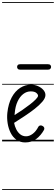

<svg xmlns="http://www.w3.org/2000/svg" viewBox="-25 -1349 534 1832"><path d="M216 10Q167.5 10 132.8 -14.8Q98 -39.5 77 -80.8Q56 -122 48 -172Q40 -222 45 -272Q54.5 -360 86.8 -419.8Q119 -479.5 167 -510.2Q215 -541 270.5 -541Q306.5 -541 338 -527Q369.5 -513 389 -490.5Q408.5 -468 408.5 -442Q408.5 -413.5 379.8 -379.5Q351 -345.5 305.5 -310Q260 -274.5 208 -240.2Q156 -206 109.5 -176.5Q115.5 -144.5 130.2 -115Q145 -85.5 168.5 -67Q192 -48.5 224 -48.5Q255.5 -48.5 287.2 -72.2Q319 -96 341 -139.5Q346 -149 357.5 -151.8Q369 -154.5 381.5 -147Q394 -140.5 397 -129.5Q400 -118.5 394.5 -109Q366 -58 322.2 -24Q278.5 10 216 10ZM114 -251Q149.5 -273 188.5 -299.8Q227.5 -326.5 261.5 -353Q295.5 -379.5 316.8 -401.5Q338 -423.5 338 -435.5Q338 -449 321 -463Q304 -477 267.5 -477Q230 -477 197.5 -452.5Q165 -428 143 -381.5Q121 -335 115.5 -269ZM216 10Q167.5 10 132.8 -14.8Q98 -39.5 77 -80.8Q56 -122 48 -172Q40 -222 45 -272Q54.5 -360 86.8 -419.8Q119 -479.5 167 -510.2Q215 -541 270.5 -541Q306.5 -541 338 -527Q369.5 -513 389 -490.5Q408.5 -468 408.5 -442Q408.5 -413.5 379.8 -379.5Q351 -345.5 305.5 -310Q260 -274.5 208 -240.2Q156 -206 109.5 -176.5Q115.5 -144.5 130.2 -115Q145 -85.5 168.5 -67Q192 -48.5 224 -48.5Q255.5 -48.5 287.2 -72.2Q319 -96 341 -139.5Q346 -149 357.5 -151.8Q369 -154.5 381.5 -147Q394 -140.5 397 -129.5Q400 -118.5 394.5 -109Q366 -58 322.2 -24Q278.5 10 216 10ZM114 -251Q149.5 -273 188.5 -299.8Q227.5 -326.5 261.5 -353Q295.5 -379.5 316.8 -401.5Q338 -423.5 338 -435.5Q338 -449 321 -463Q304 -477 267.5 -477Q230 -477 197.5 -452.5Q165 -428 143 -381.5Q121 -335 115.5 -269ZM171 -684Q152.5 -684 145.2 -691.8Q138 -699.5 138 -710.5Q138 -721.5 145.2 -729Q152.5 -736.5 171 -736.5H429.5Q447.5 -736.5 455 -729Q462.5 -721.5 462.5 -710.5Q462.5 -700 454.8 -692Q447 -684 429.5 -684ZM-5 455H488.5V463H-5ZM-5 -16H488.5V0H-5ZM-5 -549H488.5V-541H-5ZM-5 -1329H488.5V-1321H-5Z"/></svg>

Font: Edu SA Dotted Guide
Style: Regular
Weight: 400
Designer: Tina and Corey Anderson, Eben Sorkin, Mirko Velimirovic
Foundry: Google for Education
Version: Version 2.000